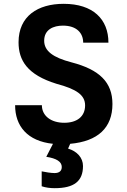

<svg xmlns="http://www.w3.org/2000/svg" viewBox="-20 -744 663 1004"><path d="M568 -200C568 -314 500 -380 354 -418C258 -443 211 -477 211 -531C211 -590 260 -610 309 -610C382 -610 415 -570 415 -521H547C547 -644 466 -724 313 -724C178 -724 77 -660 77 -523C77 -428 123 -353 275 -306C380 -278 425 -247 425 -193C425 -134 382 -102 316 -102C247 -102 199 -138 199 -194H59C59 -85 123 -6 257 8L222 76C276 84 303 102 303 129C303 150 290 161 265 161C248 161 216 156 198 152V230C219 237 242 240 266 240C367 240 414 204 414 124C414 81 383 47 336 33L347 8C492 -5 568 -76 568 -200Z"/></svg>

Font: Kathrein 75 Bold
Style: Regular
Weight: 700
Designer: Lazydogs Typefoundry, based on Open Sans by Ascender Corporation
Foundry: Lazydogs Typefoundry
Version: Version 1.003;PS 001.003;hotconv 1.0.88;makeotf.lib2.5.64775